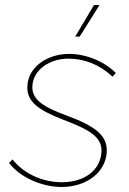

<svg xmlns="http://www.w3.org/2000/svg" viewBox="-20 -740 515 766"><path d="M226 6C329 6 406 -57 406 -140C406 -200 360 -237 246 -279C147 -315 109 -345 109 -392C109 -458 174 -506 253 -506C317 -506 378 -482 429 -434L442 -449C396 -495 324 -525 255 -525C170 -525 89 -473 89 -391C89 -336 129 -302 233 -262C325 -227 387 -198 385 -137C382 -60 316 -13 227 -13C149 -13 75 -47 30 -104L16 -90C61 -31 149 6 226 6ZM298 -594 377 -720H355L280 -594Z"/></svg>

Font: Fixel Text 20240404 Thin
Style: Italic
Weight: 100
Width: 4
Italic angle: -10°
Designer: AlfaBravo + MacPaw
Foundry: Kyrylo Tkachov, Marchela Mozhyna, Serhii Makarenko, Maria Weinstein, Zakhar Kryvoshyya
Version: Version 1.211;Glyphs 3.2 (3225)